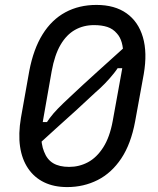

<svg xmlns="http://www.w3.org/2000/svg" viewBox="-20 -740 640 780"><path d="M372 -720Q446 -720 494 -686Q542 -652 560.5 -589Q579 -526 564 -439L529 -247Q512 -155 472.5 -96Q433 -37 376.5 -8.5Q320 20 253 20Q199 20 159 0.5Q119 -19 94 -56Q69 -93 61.5 -144.5Q54 -196 65 -261L99 -452Q116 -541 153 -600.5Q190 -660 245.5 -690Q301 -720 372 -720ZM362 -638Q319 -638 284.5 -618.5Q250 -599 226 -558Q202 -517 190 -451L156 -258Q150 -227 148.5 -201.5Q147 -176 150 -157Q153 -138 159 -124Q171 -92 196 -77Q221 -62 261 -62Q302 -62 337.5 -81Q373 -100 399.5 -141.5Q426 -183 438 -249L473 -442Q481 -483 481 -514Q481 -545 474.5 -567.5Q468 -590 455 -604Q439 -623 416 -630.5Q393 -638 362 -638ZM500 -561 497 -463H436L476 -493Q461 -465 443 -442.5Q425 -420 406 -400.5Q387 -381 366 -363Q330 -329 290.5 -293Q251 -257 209 -219.5Q167 -182 125 -143L117 -244H188L152 -214Q167 -240 181.5 -259.5Q196 -279 215 -298.5Q234 -318 262 -344Q316 -395 377 -450Q438 -505 500 -561Z"/></svg>

Font: RecMonoLinear Nerd Font Mono
Style: Italic
Weight: 400
Italic angle: -10°
Monospace: yes
Version: Version 1.085; ttfautohint (v1.8.4.7-5d5b);Nerd Fonts 3.2.1